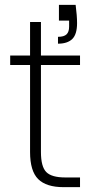

<svg xmlns="http://www.w3.org/2000/svg" viewBox="-20 -772 388 792"><path d="M223.1 -752H292Q297.9 -706.1 297.9 -676.8Q297.9 -630.4 278.1 -611.1Q258.3 -591.8 219.2 -591.8V-620.1Q244.1 -620.1 254.6 -630.4Q265.1 -640.6 265.1 -662.1V-687H223.1ZM104 -145V-503.9H22V-543H104V-681.2H148.9V-543H310.1V-503.9H148.9V-145Q148.9 -84.5 170.9 -62.3Q192.9 -40 249 -40H310.1V0H242.2Q170.9 0 137.5 -33.2Q104 -66.4 104 -145Z"/></svg>

Font: SVN-Poppins ExtraLight
Style: Regular
Weight: 200
Designer: Ninad Kale (Devanagari), Jonny Pinhorn (Latin)
Foundry: Indian Type Foundry
Version: Version 3.002 2017